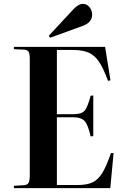

<svg xmlns="http://www.w3.org/2000/svg" viewBox="-20 -972 649 992"><path d="M238.8 -776.9 231.9 -787.1 361.8 -926.8Q387.2 -952.1 407.2 -952.1Q429.2 -952.1 442.6 -934.8Q456.1 -917.5 456.1 -896Q456.1 -856.9 409.2 -838.9ZM51.8 0V-12.2L103 -15.1Q121.6 -16.6 127.7 -27.3Q133.8 -38.1 133.8 -67.9V-669.9Q133.8 -695.8 127.2 -705.6Q120.6 -715.3 100.1 -715.8L51.8 -717.8V-730H522.9L550.8 -557.1L538.1 -554.2Q513.7 -621.1 490.5 -654.5Q467.3 -688 436.3 -700.9Q405.3 -713.9 353 -713.9H273.9V-381.8H356.9Q399.9 -381.8 416 -398.9Q432.1 -416 448.2 -477.1L461.9 -479V-269L448.2 -267.1Q435.1 -326.7 417.5 -346.4Q399.9 -366.2 356.9 -366.2H273.9V-16.1H380.9Q429.7 -16.1 458.5 -30Q487.3 -43.9 508.3 -77.9Q529.3 -111.8 553.2 -181.2H566.9L549.8 0Z"/></svg>

Font: Display Semibold
Style: Regular
Weight: 600
Designer: Latin by Veronika Burian and Jose Scaglione. Greek by Irene Vlachou. Cyrillic by Vera Evstafieva.
Foundry: TypeTogether
Version: Version 3.002